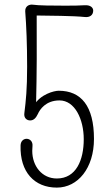

<svg xmlns="http://www.w3.org/2000/svg" viewBox="-20 -813 481 843"><path d="M241.2 -372.1C308.6 -372.1 347.7 -289.6 347.7 -201.7C347.7 -110.4 314.5 -29.3 229.5 -29.3C165 -29.3 121.6 -83 121.6 -150.9C121.6 -156.7 122.1 -163.6 122.6 -170.4C125 -192.4 110.8 -203.6 96.7 -203.6C84 -203.6 70.8 -194.3 70.3 -174.3C66.9 -57.6 131.3 10.7 229.5 10.7C322.3 10.7 392.6 -75.2 392.6 -203.1C392.6 -347.2 336.4 -414.6 237.8 -414.6C217.3 -414.6 157.2 -398.9 129.9 -351.6L138.2 -346.7C142.1 -507.3 141.6 -599.1 141.1 -759.3L127.4 -745.1C194.3 -744.1 302.2 -743.7 352.1 -738.3C375 -735.8 389.2 -747.1 389.2 -766.6C389.2 -779.3 377.4 -791.5 352.1 -790C333.5 -788.6 301.8 -788.1 267.6 -788.1C210.9 -788.1 147.9 -788.6 123.5 -792.5C108.4 -794.4 89.4 -786.1 90.8 -762.7C95.7 -698.7 99.1 -619.1 99.1 -520C99.1 -420.9 93.8 -371.6 86.9 -315.9C84 -294.9 97.7 -284.2 112.3 -284.2C127.4 -284.2 137.7 -294.4 146.5 -313C154.3 -331.1 180.2 -372.1 241.2 -372.1Z"/></svg>

Font: Pompiere 
Style: Regular
Weight: 400
Designer: Karolina Lach
Foundry: Sorkin Type Co.
Version: Version 1.001